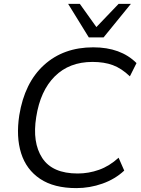

<svg xmlns="http://www.w3.org/2000/svg" viewBox="-20 -957 724 986"><path d="M372 9Q257 9 186 -38.5Q115 -86 88.5 -170Q62 -254 79 -365Q106 -532 206 -623Q306 -714 459 -714Q600 -714 681 -633L647 -565Q604 -606 559.5 -622.5Q515 -639 455 -639Q336 -639 261.5 -565Q187 -491 166 -356Q145 -225 197 -145.5Q249 -66 379 -66Q435 -66 488.5 -85Q542 -104 589 -147L618 -81Q571 -37 506 -14Q441 9 372 9ZM436 -765 330 -937H390L475 -818L589 -937H652L512 -765Z"/></svg>

Font: Mulish
Style: Italic
Weight: 400
Italic angle: -9°
Designer: Vernon Adams
Foundry: Vernon Adams
Version: Version 3.603; ttfautohint (v1.8.3)